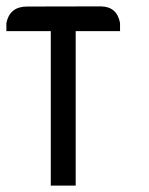

<svg xmlns="http://www.w3.org/2000/svg" viewBox="-20 -582 467 602"><path d="M64.9 -561.5 295.9 -562Q346.7 -561.5 356.4 -509.8V-484.4H217.3V0H139.2V-484.4H0V-509.8Q10.7 -561.5 64.9 -561.5Z"/></svg>

Font: Kadhim
Style: Regular
Weight: 400
Designer: Developer/ Husham Jawad
Version: Version 1.00;December 29, 2020;FontCreator 13.0.0.2683 32-bi